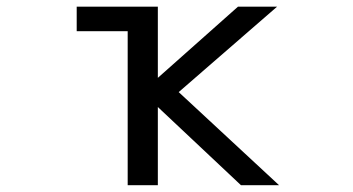

<svg xmlns="http://www.w3.org/2000/svg" viewBox="-20 -544 1040 566"><path d="M356.4 -452.1H206.1V-524.4H445.3V-314.5L681.6 -524.4H796.9L506.8 -272.5L802.7 2H690.4L445.3 -228.5V2H356.4Z"/></svg>

Font: Gen Shin Gothic Monospace Regular
Style: Regular
Weight: 400
Designer: [Source Han Sans]
Ryoko NISHIZUKA  (kana & ideographs); Paul D. Hunt (Latin, Greek & Cyrillic); Wenlong ZHANG  (bopomofo
Version: Version 1.002.20150607